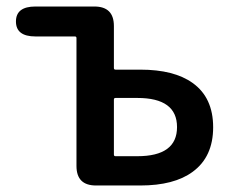

<svg xmlns="http://www.w3.org/2000/svg" viewBox="-20 -570 720 590"><path d="M275 0Q215 0 215 -60V-453Q215 -458 210 -458H89Q29 -458 29 -504Q29 -550 89 -550H270Q330 -550 330 -490V-361Q330 -356 335 -356H411Q515 -356 572 -315Q635 -270 635 -179Q635 -88 572 -42Q515 0 411 0ZM330 -95Q330 -90 335 -90H402Q524 -90 524 -179.5Q524 -269 402 -269H335Q330 -269 330 -264Z"/></svg>

Font: Resource Han Rounded JP Medium
Style: Regular
Weight: 500
Designer: Cyano Hao (round all glyphs); Ryoko NISHIZUKA 西塚涼子 (kana, bopomofo & ideographs); Paul D. Hunt (Latin, Greek & Cyrillic)
Foundry: Cyano Hao
Version: 0.990